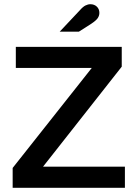

<svg xmlns="http://www.w3.org/2000/svg" viewBox="-20 -890 652 910"><path d="M40 0V-94L415 -568H55V-668H557V-574L184 -100H572V0ZM263 -740 359 -842Q373 -858 385 -864Q397 -870 408 -870Q427 -870 439 -858.5Q451 -847 451 -829Q451 -816 443.5 -804.5Q436 -793 412 -777L354 -740Z"/></svg>

Font: Atkinson Hyperlegible Next Medium
Style: Regular
Weight: 500
Designer: Elliott Scott, Megan Eiswerth, Linus Boman, Theodore Petrosky, Letters from Sweden
Foundry: Applied Design Works, Letters from Sweden
Version: Version 2.001